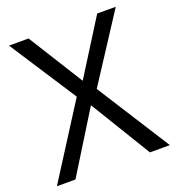

<svg xmlns="http://www.w3.org/2000/svg" viewBox="-130 -818 846 923"><g transform="rotate(-20 293.0 -357.0)"><path d="M582 0 344 -374 565 -714H470L294 -434L119 -714H19L241 -372L4 0H99L291 -310L480 0Z"/></g></svg>

Font: Noto Sans Psalter Pahlavi
Style: Regular
Weight: 400
Designer: Monotype Design Team
Foundry: Monotype Imaging Inc.
Version: Version 2.002